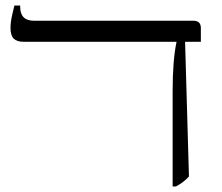

<svg xmlns="http://www.w3.org/2000/svg" viewBox="-20 -667 801 694"><path d="M604 -337Q604 -449 618 -515V-516H65Q41 -516 29.5 -527.5Q18 -539 18 -566Q18 -587 24 -613Q30 -639 32 -647H53V-642Q53 -592 103 -592H679Q706 -592 706 -566V-516H649L663 -29Q644 -8 616 7H604Z"/></svg>

Font: Noto Serif Hebrew Light
Style: Regular
Weight: 300
Designer: Monotype Design Team
Foundry: Monotype Imaging Inc.
Version: Version 1.000